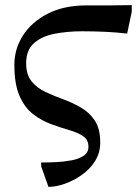

<svg xmlns="http://www.w3.org/2000/svg" viewBox="-20 -502 534 749"><path d="M169 227 141 148 140 132Q166 132 198 130.5Q230 129 259 123.5Q288 118 306.5 105.5Q325 93 325 71Q325 43 304 29Q283 15 250 5.5Q217 -4 180 -17.5Q143 -31 110 -56Q77 -81 56.5 -127Q36 -173 36 -249Q36 -311 69.5 -363.5Q103 -416 166 -448.5Q229 -481 318 -481Q370 -481 410.5 -481Q451 -481 494 -482V-456L476 -371Q434 -376 388.5 -378Q343 -380 300 -380Q244 -380 194 -370.5Q144 -361 113 -334Q82 -307 82 -255Q82 -211 103 -185Q124 -159 157 -143.5Q190 -128 227 -114.5Q264 -101 296.5 -82Q329 -63 350 -31.5Q371 0 371 54Q371 94 351 126Q331 158 299 180.5Q267 203 232.5 215Q198 227 169 227Z"/></svg>

Font: STIX Two Text Medium
Style: Regular
Weight: 500
Designer: Ross Mills, John Hudson & Paul Hanslow, Tiro Typeworks Ltd; with prior portions MicroPress Inc., and Coen Hoffman.
Foundry: Tiro Typeworks Ltd
Version: Version 2.13 b171